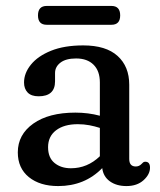

<svg xmlns="http://www.w3.org/2000/svg" viewBox="-20 -616 540 647"><path d="M40 -102.5Q40 -162.5 92.2 -199.5Q144.5 -236.5 234 -236.5Q277.5 -236.5 316.5 -226V-338Q316.5 -377 295.2 -398Q274 -419 236.5 -419Q202 -419 183.8 -405Q165.5 -391 165.5 -370V-342Q165.5 -291.5 110 -291.5Q85.5 -291.5 73.2 -304.2Q61 -317 61 -338Q61 -369.5 84.2 -398.2Q107.5 -427 152 -445Q196.5 -463 260.5 -463Q337 -463 376.2 -427.5Q415.5 -392 415.5 -330.5V-80.5Q415.5 -55 437.5 -55Q449 -55 457 -63.5Q459.5 -66.5 462.5 -68.8Q465.5 -71 469.5 -71Q485.5 -71 485.5 -51Q485.5 -28.5 463.8 -8.8Q442 11 406 11Q372.5 11 350.2 -5Q328 -21 324.5 -49.5Q265.5 11 176 11Q114.5 11 77.2 -19.2Q40 -49.5 40 -102.5ZM142 -120Q142 -84.5 163.8 -66.8Q185.5 -49 219 -49Q274.5 -49 316.5 -89.5V-185Q299.5 -190.5 281 -194Q262.5 -197.5 242 -197.5Q196 -197.5 169 -177Q142 -156.5 142 -120ZM108 -564Q108 -596 137.5 -596H355.5Q385 -596 385 -564Q385 -532.5 355.5 -532.5H137.5Q108 -532.5 108 -564Z"/></svg>

Font: Fraunces 72pt SuperSoft
Style: Regular
Weight: 400
Version: Version 1.000;[b76b70a41]